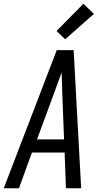

<svg xmlns="http://www.w3.org/2000/svg" viewBox="-32 -1002 552 1022"><path d="M-12 0 270 -735H360L400 0H319L312 -190H138L69 0ZM309 -260 300 -490Q299 -522 298 -553.5Q297 -585 296 -616Q285 -585 273 -553.5Q261 -522 250 -490L165 -260ZM315 -793 269 -837 412 -982 468 -928Z"/></svg>

Font: Iosevka Term Oblique
Style: Regular
Weight: 400
Italic angle: -9°
Monospace: yes
Designer: Belleve Invis
Foundry: Belleve Invis
Version: Version 31.4.0